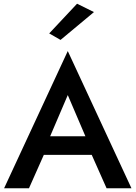

<svg xmlns="http://www.w3.org/2000/svg" viewBox="-20 -1014 730 1034"><path d="M250 -280H440L345 -502ZM216 -180 136 0H2L345 -739L688 0H554L474 -180ZM486 -949 306 -799 245 -834 395 -994Z"/></svg>

Font: Renner* Medium
Style: Medium
Weight: 500
Version: Version 003.000 ; ttfautohint (v0.97) -l 8 -r 50 -G 200 -x 1